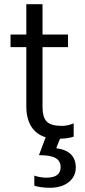

<svg xmlns="http://www.w3.org/2000/svg" viewBox="-20 -644 405 912"><path d="M340 152Q340 194 306.5 221Q273 248 216 248Q195 248 174.5 245Q154 242 143 238V190Q153 194 169 197Q185 200 200 200Q268 200 268 150Q268 121 244.5 107Q221 93 165 93L197 8Q153 -5 129 -42.5Q105 -80 105 -139V-420H30V-480H105V-624H182V-480H303V-420H182V-137Q182 -87 202 -66.5Q222 -46 275 -46Q301 -46 330 -58V5Q303 14 265 15L247 60Q340 72 340 152Z"/></svg>

Font: Prompt Light
Style: Regular
Weight: 300
Designer: Katatrad Team
Foundry: CadsonDemak
Version: Version 1.001